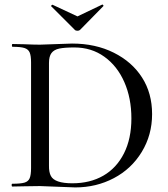

<svg xmlns="http://www.w3.org/2000/svg" viewBox="-20 -818 736 842"><path d="M306.2 -609.9Q263.2 -609.9 240 -605Q216.8 -600.1 205.8 -585.4Q194.8 -570.8 194.8 -542V-91.8Q194.3 -63 203.1 -46.4Q219.7 -14.2 297.4 -14.2Q375 -14.2 433.1 -47.6Q491.2 -81.1 523.7 -145.5Q556.2 -210 556.2 -298.8Q556.2 -387.7 525.1 -458.3Q494.1 -528.8 437.5 -569.3Q380.9 -609.9 306.2 -609.9ZM34.2 0Q31.2 0 31 -6.1Q30.8 -12.2 34.2 -12.2Q70.3 -12.2 87.2 -17.1Q104 -22 110.1 -36.4Q116.2 -50.8 116.2 -81.1V-543.9Q116.2 -573.7 110.1 -587.9Q104 -602.1 87.4 -607.4Q70.8 -612.8 35.2 -612.8Q32.2 -612.8 32.2 -618.9Q32.2 -625 35.2 -625L85 -624Q128.9 -622.1 154.8 -622.1L295.9 -627Q398.9 -627 479 -586.9Q559.1 -546.9 603 -478Q647 -409.2 647 -317.6Q647 -226.1 601.6 -151.6Q556.2 -77.1 479 -36.6Q401.9 3.9 310.1 3.9L154.8 -2L85 -1Q65.9 0 34.2 0ZM204.1 -790.5V-791Q204.1 -793 206.5 -795.4Q209 -797.9 210.9 -796.9L319.8 -746.1L428.2 -797.9Q430.2 -798.8 432.6 -795.4Q435.1 -792 433.1 -791L331.1 -687Q327.1 -683.1 319.6 -683.1Q312 -683.1 308.1 -687L205.1 -790Q204.1 -790 204.1 -790.5Z"/></svg>

Font: Cormorant-Medium
Style: Regular
Weight: 500
Designer: Christian Thalmann (Catharsis Fonts)
Version: Version 3.000